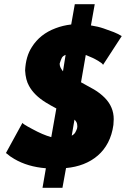

<svg xmlns="http://www.w3.org/2000/svg" viewBox="-20 -787 597 910"><path d="M276 103H181.5L197.5 10.5Q111 3.5 48 -33.5Q27 -45.5 12 -59Q8 -62 7 -62.5L8 -61.5L86.5 -205Q86.5 -200 132 -176Q183 -148 223 -137L247 -273Q222 -286 197.5 -301Q141.5 -335.5 117.5 -380Q101.5 -408 99 -453Q102 -519.5 131 -564Q169.5 -625.5 243 -653Q278 -666.5 317.5 -671L334.5 -767H429L411 -666.5Q444 -661.5 471.2 -652.2Q498.5 -643 519.2 -634.8Q540 -626.5 557 -616L468 -479V-480Q468 -481.5 463 -486.5L445.5 -498.5Q420.5 -513.5 386.5 -526.5L364 -397L425.5 -363Q455 -345.5 477.5 -322.5Q519 -279.5 519 -222.5Q519 -209.5 517.5 -195Q511 -148 492 -111.5Q473 -75 443.2 -49.5Q413.5 -24 375.5 -9.2Q337.5 5.5 293 9.5ZM278.5 -449 291 -527Q277.5 -521.5 273.2 -513.2Q269 -505 263 -486.5V-482.5Q263 -474.5 267.5 -465.8Q272 -457 278.5 -449ZM320 -144Q332 -150.5 337.2 -160Q342.5 -169.5 345.5 -179L346.5 -188L345.5 -198.5Q344 -209.5 333 -220Z"/></svg>

Font: Lucymar Sans ExtraBold
Style: Italic
Weight: 800
Italic angle: -10°
Foundry: The League of Moveable Type (original font) / Main changes by Cristiano Sobral with portions from Mirco Monsees
Version: Version 2.00;August 30, 2020;FontCreator 13.0.0.2681 64-bit